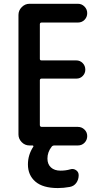

<svg xmlns="http://www.w3.org/2000/svg" viewBox="-20 -750 540 990"><path d="M131.8 0Q108.4 0 91.8 -17.1Q75.2 -34.2 75.2 -56.6V-672.9Q75.2 -696.3 92.3 -713.4Q109.4 -730.5 131.8 -730.5H381.8Q401.4 -730.5 415.5 -716.3Q429.7 -702.1 429.7 -682.1Q429.7 -662.1 416 -647.9Q402.3 -633.8 381.8 -633.8H194.3Q186.5 -633.8 185.5 -626V-446.3Q185.5 -438.5 194.3 -438.5H374Q392.6 -438.5 406.2 -424.8Q419.9 -411.1 419.9 -390.6Q419.9 -372.1 406.7 -358.4Q393.6 -344.7 374 -344.7H194.3Q186.5 -344.7 185.5 -336.9V-105.5Q185.5 -96.7 194.3 -95.7H381.8Q401.4 -95.7 415.5 -82Q429.7 -68.4 429.7 -48.3Q429.7 -28.3 416 -14.2Q402.3 0 381.8 0H260.7Q251 0 246.1 6.8Q224.6 34.2 224.6 67.4Q224.6 96.7 242.7 113.3Q260.7 129.9 292 129.9Q319.3 129.9 342.8 123Q358.4 118.2 372.1 127.4Q385.7 136.7 385.7 153.3Q385.7 175.8 373.5 192.9Q361.3 210 339.8 213.9Q307.6 219.7 278.3 219.7Q201.2 219.7 162.6 186.5Q124 153.3 124 97.7Q124 48.8 151.4 6.8Q153.3 4.9 151.9 2.4Q150.4 0 147.5 0Z"/></svg>

Font: Rounded Mgen+ 1m medium
Style: Regular
Weight: 500
Designer: [Source Han Sans]
Ryoko NISHIZUKA  (kana & ideographs); Paul D. Hunt (Latin, Greek & Cyrillic); Wenlong ZHANG  (bopomofo
Version: Version 1.059.20150602